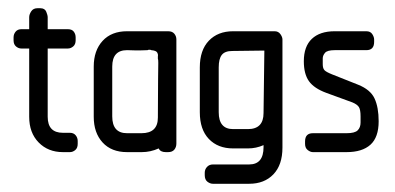

<svg xmlns="http://www.w3.org/2000/svg" viewBox="-20 -370 961 467"><path d="M133 0Q97 0 74 -23.5Q51 -47 51 -86V-252H32Q25 -252 19 -257Q13 -262 13 -272V-279Q13 -287 18 -293Q23 -299 32 -299H51V-328Q51 -335 56 -342.5Q61 -350 71 -350H78Q89 -350 92.5 -341.5Q96 -333 96 -328V-299H145Q155 -299 159.5 -293Q164 -287 164 -279V-272Q164 -262 158 -257Q152 -252 145 -252H96V-86Q96 -47 133 -47H150Q159 -47 164 -41Q169 -35 169 -27V-20Q169 -10 163 -5Q157 0 150 0Z M383 0Q370 0 366 -9Q346 0 325 0H289Q251 0 229.5 -23.5Q208 -47 208 -86V-208Q208 -247 229.5 -270.5Q251 -294 289 -294H389Q399 -294 404 -288Q409 -282 409 -274V-21Q409 -12 404 -6Q399 0 389 0ZM365 -217Q365 -226 364 -227V-233Q365 -237 362.5 -242Q360 -247 348 -248Q347 -249 343 -249Q340 -249 339 -248Q335 -248 324.5 -247.5Q314 -247 289 -248Q253 -248 253 -208V-87Q253 -46 289 -46H324Q364 -46 364 -84Q364 -148 364.5 -177Q365 -206 365 -217Z M498 77Q491 77 484.5 72Q478 67 478 56V50Q478 42 483.5 36Q489 30 498 30H586Q621 30 621 -12V-17Q603 -9 583 -9H547Q510 -9 488 -32Q466 -55 466 -97V-206Q466 -248 488 -271Q510 -294 547 -294H648Q657 -294 662 -287Q667 -280 667 -274V-11Q667 31 645 54Q623 77 586 77ZM545 -246Q527 -246 519.5 -236.5Q512 -227 512 -206V-97Q512 -56 547 -56H583Q621 -56 621 -95L623 -247Z M741 0Q735 0 728.5 -5Q722 -10 722 -20V-26Q722 -46 741 -46H823Q843 -46 850 -53Q857 -60 857 -72V-87Q857 -103 853 -109.5Q849 -116 837 -121L774 -144Q744 -155 731.5 -172.5Q719 -190 719 -221Q719 -257 738.5 -275.5Q758 -294 794 -294H871Q881 -294 885.5 -287Q890 -280 890 -274V-268Q890 -248 871 -248H794Q776 -248 770.5 -241.5Q765 -235 765 -228V-214Q765 -204 769 -199.5Q773 -195 788 -189L851 -164Q881 -152 891 -130.5Q901 -109 901 -75Q901 -36 881 -18Q861 0 823 0Z"/></svg>

Font: Chathura
Style: ExtraBold
Weight: 800
Designer: Appaji Ambarisha Darbha
Foundry: Aditya Fonts
Version: Version 1.001 2016